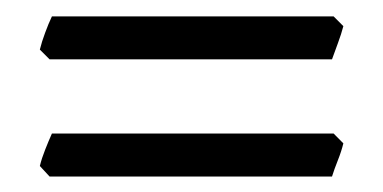

<svg xmlns="http://www.w3.org/2000/svg" viewBox="-20 -394 479 240"><path d="M409.2 -214.8Q406.7 -204.6 402.3 -193.6Q397.9 -182.6 395 -173.3H42L29.8 -186.5Q32.2 -196.3 36.4 -206.8Q40.5 -217.3 44.9 -227.1H397ZM409.2 -361.3Q406.7 -351.6 402.3 -339.8Q397.9 -328.1 395 -319.8H42L29.8 -332Q32.2 -341.8 36.4 -353Q40.5 -364.3 44.9 -373.5H397Z"/></svg>

Font: Gentium Plus Cyr
Style: Regular
Weight: 400
Designer: J. Victor Gaultney, Annie Olsen, Iska Routamaa, Becca Hirsbrunner
Foundry: SIL International
Version: Version 5.000